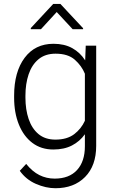

<svg xmlns="http://www.w3.org/2000/svg" viewBox="-20 -765 595 995"><path d="M53.2 -258.8V-269Q53.2 -392.1 107.4 -465.1Q161.6 -538.1 257.3 -538.1Q314 -538.1 354.7 -515.4Q395.5 -492.7 421.4 -452.1L424.3 -528.3H478.5V-9.3Q478.5 93.8 420.9 152.1Q363.3 210.4 267.1 210.4Q217.8 210.4 166.3 188Q114.7 165.5 82.5 120.1L115.7 84.5Q147.5 124 184.1 142.3Q220.7 160.6 263.2 160.6Q338.4 160.6 379.2 116.2Q419.9 71.8 419.9 -7.3V-69.3Q393.6 -32.2 353 -11.2Q312.5 9.8 256.3 9.8Q193.4 9.8 147.9 -24.4Q102.5 -58.6 77.9 -119.4Q53.2 -180.2 53.2 -258.8ZM111.8 -269V-258.8Q111.8 -197.8 128.4 -148.4Q145 -99.1 179.4 -70.3Q213.9 -41.5 267.1 -41.5Q327.1 -41.5 364 -69.3Q400.9 -97.2 419.9 -139.2V-382.8Q403.3 -423.8 367.9 -455.3Q332.5 -486.8 268.1 -486.8Q214.4 -486.8 179.7 -458Q145 -429.2 128.4 -379.9Q111.8 -330.6 111.8 -269ZM293 -744.6 410.6 -618.7V-613.8H356.4L273.9 -702.6L192.4 -613.8H139.6V-619.6L255.9 -744.6Z"/></svg>

Font: Vazirmatn RD ExtraLight
Style: Regular
Weight: 200
Designer: Saber Rastikerdar
Foundry: Saber Rastikerdar
Version: Version 32.102